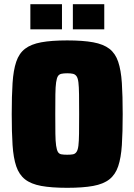

<svg xmlns="http://www.w3.org/2000/svg" viewBox="-20 -889 642 917"><path d="M301 8Q226 8 177 -1Q128 -10 99.5 -32.5Q71 -55 57.5 -95Q44 -135 40 -196Q36 -257 36 -344Q36 -431 40 -492.5Q44 -554 57.5 -594Q71 -634 99.5 -656Q128 -678 177 -687Q226 -696 301 -696Q376 -696 425 -687Q474 -678 502.5 -656Q531 -634 544.5 -594Q558 -554 562 -492.5Q566 -431 566 -344Q566 -257 562 -196Q558 -135 544.5 -95Q531 -55 502.5 -32.5Q474 -10 425 -1Q376 8 301 8ZM301 -150Q318 -150 328.5 -152Q339 -154 345.5 -163.5Q352 -173 354.5 -193.5Q357 -214 357.5 -250.5Q358 -287 358 -344Q358 -401 357.5 -438Q357 -475 354.5 -495.5Q352 -516 345.5 -525Q339 -534 328.5 -536.5Q318 -539 301 -539Q284 -539 273 -536.5Q262 -534 256.5 -525Q251 -516 248 -495.5Q245 -475 244.5 -438Q244 -401 244 -344Q244 -287 244.5 -250.5Q245 -214 248 -193.5Q251 -173 256.5 -163.5Q262 -154 273 -152Q284 -150 301 -150ZM125 -749V-869H276V-749ZM328 -749V-869H478V-749Z"/></svg>

Font: Saira SemiCondensed Black
Style: Regular
Weight: 900
Width: 4
Designer: Hector Gatti with collaboration of the Omnibus-Type team
Foundry: Omnibus-Type
Version: Version 1.101